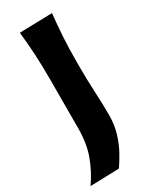

<svg xmlns="http://www.w3.org/2000/svg" viewBox="-202 -604 701 871"><g transform="rotate(-30 149.0 -168.5)"><path d="M-3.4 215.3Q35.6 158.7 57.4 98.1Q79.1 37.6 79.1 -39.1L79.6 -293Q79.6 -372.6 76.2 -430.4Q72.8 -488.3 66.4 -547.4L237.3 -551.8Q231 -491.7 227.3 -432.9Q223.6 -374 223.6 -293Q223.6 -205.1 227.1 -144Q230.5 -83 230.5 -22.9Q230.5 29.3 216.8 73.5Q203.1 117.7 183.8 152.1Q164.6 186.5 147.5 210.9Z"/></g></svg>

Font: Pinar-FD SemiBold
Style: Regular
Weight: 600
Designer: Amin Abedi
Version: Version 2.000